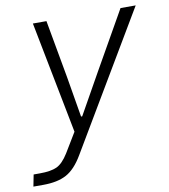

<svg xmlns="http://www.w3.org/2000/svg" viewBox="-120 -588 723 822"><g transform="rotate(-10 242.0 -177.0)"><path d="M-31 116H-4Q44 116 70 104Q96 92 121 52L173 -34L78 -521H137L182 -271L212 -93H217L317 -271L459 -521H525L175 69Q142 125 103 146Q64 167 2 167H-41Z"/></g></svg>

Font: Mona Sans Light
Style: Italic
Weight: 300
Italic angle: -11.7°
Designer: Deni Anggara
Foundry: GitHub
Version: Version 2.000